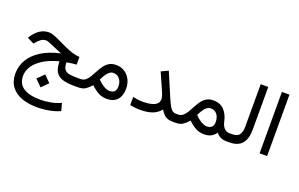

<svg xmlns="http://www.w3.org/2000/svg" viewBox="-113 -1154 3071 1974"><g transform="rotate(20 1423.0 -167.0)"><path d="M340.8 -9.3 411.6 61.5 340.8 132.3 270 61.5ZM48.8 85.4Q48.8 4.9 89.6 -65.2Q130.4 -135.3 212.6 -187.7Q294.9 -240.2 418.9 -267.6Q378.9 -284.2 340.1 -301Q301.3 -317.9 272.2 -329.6Q243.2 -341.3 231.4 -341.3Q201.7 -341.3 176.5 -324Q151.4 -306.6 132.3 -282.2L119.1 -265.6L44.4 -302.2L51.8 -314Q84 -366.2 129.2 -397.7Q174.3 -429.2 231.9 -429.2Q256.3 -429.2 289.6 -416.5Q322.8 -403.8 362.1 -384.8Q401.4 -365.7 443.6 -346.2Q485.8 -326.7 528.3 -313.2Q570.8 -299.8 609.9 -298.3V-214.4Q552.2 -210.4 503.4 -200.7Q503.4 -148.9 521.2 -125.2Q539.1 -101.6 573.7 -95.2Q608.4 -88.9 658.2 -88.9H697.8V0H659.7Q584 0 533.4 -15.4Q482.9 -30.8 457.8 -71.3Q432.6 -111.8 432.6 -186.5Q327.6 -158.2 261 -115.5Q194.3 -72.8 162.8 -22Q131.3 28.8 131.3 81.1Q131.3 252.4 381.3 252.4Q436.5 252.4 494.4 241.5Q552.2 230.5 602.5 207L624.5 288.6Q573.2 312.5 507.6 325Q441.9 337.4 374 337.4Q280.3 337.4 206.8 310.8Q133.3 284.2 91.1 228.3Q48.8 172.4 48.8 85.4Z M1019 11.2Q970.2 11.2 929 -10Q887.7 -31.2 843.3 -74.2Q811.5 -38.6 782.2 -19.3Q752.9 0 699.7 0H678.2V-88.9H697.3Q730 -88.9 752.4 -107.7Q774.9 -126.5 792.5 -156.2Q810.1 -186 827.4 -219.5Q844.7 -252.9 866.2 -282.7Q887.7 -312.5 918.2 -331.3Q948.7 -350.1 993.7 -350.1Q1047.9 -350.1 1088.1 -324Q1128.4 -297.9 1150.6 -253.9Q1172.9 -210 1172.9 -155.8Q1172.9 -76.2 1132.6 -32.5Q1092.3 11.2 1019 11.2ZM995.6 -263.7Q971.2 -263.7 951.2 -247.3Q931.2 -231 915 -205.1Q898.9 -179.2 886.2 -151.4Q915.5 -120.6 946.8 -101.1Q986.8 -75.2 1018.1 -75.2Q1090.3 -75.2 1090.3 -147.9Q1090.3 -198.7 1065.2 -231.2Q1040 -263.7 995.6 -263.7Z M1550.8 -177.7Q1550.8 -190.4 1545.2 -210.7Q1539.6 -231 1531.7 -248.5L1445.3 -444.3L1521.5 -480L1632.3 -219.2Q1654.8 -166.5 1671.6 -138.2Q1688.5 -109.9 1704.8 -99.4Q1721.2 -88.9 1742.2 -88.9H1762.7V0H1742.2Q1703.6 0 1679.4 -9.3Q1655.3 -18.6 1637.7 -37.1Q1620.1 -55.7 1602.1 -84Q1567.9 -41 1514.9 -20.8Q1461.9 -0.5 1382.8 -0.5Q1348.6 -0.5 1321.3 -3.7Q1293.9 -6.8 1269.5 -12.7V-101.1Q1325.7 -87.9 1375.5 -87.9Q1550.8 -87.9 1550.8 -177.7Z M1764.6 0H1743.2V-88.9H1762.2Q1794.9 -88.9 1817.4 -107.7Q1839.8 -126.5 1857.4 -156.2Q1875 -186 1892.3 -219.5Q1909.7 -252.9 1931.2 -282.7Q1952.6 -312.5 1983.2 -331.3Q2013.7 -350.1 2058.6 -350.1Q2135.3 -350.1 2177.7 -303.5Q2220.2 -256.8 2234.9 -187.5Q2244.6 -139.6 2268.3 -114.3Q2292 -88.9 2323.2 -88.9H2335.9V0H2322.8Q2291.5 0 2261.7 -12.9Q2231.9 -25.9 2213.4 -54.2Q2192.9 -24.4 2162.6 -6.6Q2132.3 11.2 2084 11.2Q2035.2 11.2 1993.9 -10Q1952.6 -31.2 1908.2 -74.2Q1876.5 -38.6 1847.2 -19.3Q1817.9 0 1764.6 0ZM2060.5 -263.7Q2036.1 -263.7 2016.1 -247.3Q1996.1 -231 1980 -205.1Q1963.9 -179.2 1951.2 -151.4Q1967.3 -134.8 1983.4 -121.6Q1999.5 -108.4 2014.6 -99.1Q2053.7 -75.2 2083 -75.2Q2155.3 -75.2 2155.3 -147.9Q2155.3 -198.7 2130.1 -231.2Q2105 -263.7 2060.5 -263.7Z M2316.4 -88.9H2357.4Q2416 -88.9 2436.5 -122.1Q2457 -155.3 2457 -205.1V-672.4H2539.6V-205.6Q2539.6 -104 2495.6 -52Q2451.7 0 2356.9 0H2316.4Z M2771.5 -672.4V-0.5H2689V-672.4Z"/></g></svg>

Font: Vazirmatn FD
Style: Regular
Weight: 400
Designer: Saber Rastikerdar
Foundry: Saber Rastikerdar
Version: Version 33.001